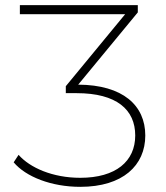

<svg xmlns="http://www.w3.org/2000/svg" viewBox="-20 -720 645 744"><path d="M291 4C456 4 543 -79 543 -195C543 -311 457 -391 283 -392L514 -672V-700H57V-665H465L235 -386V-359H277C432 -359 504 -295 504 -195C504 -95 429 -31 291 -31C184 -31 96 -70 52 -120L33 -91C80 -35 179 4 291 4Z"/></svg>

Font: Montserrat-Alt1 ExtLt
Style: Regular
Weight: 200
Designer: Differentunic
Foundry: Differentunic
Version: Version 7.222